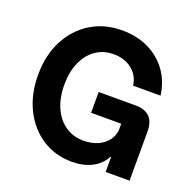

<svg xmlns="http://www.w3.org/2000/svg" viewBox="-123 -812 959 948"><g transform="rotate(20 356.5 -337.5)"><path d="M349.2 10Q260.8 10 192.5 -34.6Q124.2 -79.2 85.4 -157.5Q46.7 -235.8 46.7 -336.7Q46.7 -440 87.1 -518.3Q127.5 -596.7 198.8 -640.8Q270 -685 363.3 -685Q440.8 -685 502.1 -655.4Q563.3 -625.8 602.1 -572.1Q640.8 -518.3 650 -446.7H505.8Q499.2 -497.5 460.4 -528.8Q421.7 -560 363.3 -560Q310 -560 270 -532.1Q230 -504.2 207.5 -453.8Q185 -403.3 185 -335.8Q185 -267.5 207.9 -215.8Q230.8 -164.2 272.1 -135.8Q313.3 -107.5 367.5 -107.5Q410 -107.5 443.3 -122.5Q476.7 -137.5 495.8 -164.6Q515 -191.7 515 -224.2V-250H356.7V-359.2H550.8Q600 -359.2 625 -334.2Q650 -309.2 650 -260V0H524.2V-78.3H520.8Q498.3 -35.8 454.2 -12.9Q410 10 349.2 10Z"/></g></svg>

Font: Funnel Sans
Style: Bold
Weight: 700
Designer: NORD ID, Kristian Moeller
Foundry: Dicotype
Version: Version 1.000